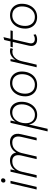

<svg xmlns="http://www.w3.org/2000/svg" viewBox="1351 -2072 931 3673"><g transform="rotate(-90 1816.5 -235.5)"><path d="M198 -597Q181 -597 170.5 -607.5Q160 -618 160 -634Q160 -656 172.5 -668.5Q185 -681 204 -681Q221 -681 231.5 -671Q242 -661 242 -644Q242 -623 229.5 -610Q217 -597 198 -597ZM194 -500 78 0H28L144 -500Z M252 0 368 -500H412L394 -409Q420 -456 469.5 -483Q519 -510 583 -510Q645 -510 685 -479Q725 -448 734 -391Q765 -448 818 -479Q871 -510 940 -510Q1025 -510 1067 -453.5Q1109 -397 1085 -297L1017 0H967L1035 -296Q1053 -378 1023.5 -422Q994 -466 927 -466Q848 -466 798.5 -418.5Q749 -371 727 -294L659 0H609L678 -296Q696 -378 666.5 -422Q637 -466 570 -466Q487 -466 436.5 -414.5Q386 -363 367 -281L302 0Z M1139 210 1303 -500H1347L1327 -400Q1354 -452 1404 -480.5Q1454 -509 1515 -509Q1572 -509 1615.5 -481Q1659 -453 1682.5 -403Q1706 -353 1706 -288Q1706 -205 1674.5 -137.5Q1643 -70 1587 -30Q1531 10 1456 10Q1378 10 1329.5 -34Q1281 -78 1271 -149L1189 210ZM1457 -33Q1515 -33 1560 -66.5Q1605 -100 1631 -158Q1657 -216 1657 -288Q1657 -372 1612.5 -419Q1568 -466 1500 -466Q1438 -466 1392.5 -431.5Q1347 -397 1321.5 -338Q1296 -279 1296 -204Q1296 -126 1339 -79.5Q1382 -33 1457 -33Z M2031 9Q1960 9 1910.5 -21.5Q1861 -52 1835.5 -103.5Q1810 -155 1810 -216Q1810 -302 1842.5 -368Q1875 -434 1932 -471.5Q1989 -509 2065 -509Q2136 -509 2185 -478.5Q2234 -448 2259.5 -397.5Q2285 -347 2285 -285Q2285 -200 2253 -133.5Q2221 -67 2164 -29Q2107 9 2031 9ZM2033 -34Q2091 -34 2136.5 -65.5Q2182 -97 2208 -153Q2234 -209 2234 -283Q2234 -363 2189.5 -414.5Q2145 -466 2063 -466Q2005 -466 1959 -435Q1913 -404 1887 -348Q1861 -292 1861 -218Q1861 -138 1906 -86Q1951 -34 2033 -34Z M2366 0 2482 -500H2524L2508 -405Q2535 -452 2579 -481Q2623 -510 2677 -510Q2713 -510 2733 -498L2717 -452Q2697 -464 2663 -464Q2597 -464 2549 -415.5Q2501 -367 2482 -285L2416 0Z M2898 9Q2828 9 2795.5 -31.5Q2763 -72 2779 -146L2851 -457H2748L2759 -500H2861L2888 -619L2943 -635L2911 -500H3072L3061 -457H2901L2828 -143Q2816 -89 2837.5 -62Q2859 -35 2905 -35Q2930 -35 2950 -42Q2970 -49 2987 -61L2998 -20Q2956 9 2898 9Z M3327 9Q3256 9 3206.5 -21.5Q3157 -52 3131.5 -103.5Q3106 -155 3106 -216Q3106 -302 3138.5 -368Q3171 -434 3228 -471.5Q3285 -509 3361 -509Q3432 -509 3481 -478.5Q3530 -448 3555.5 -397.5Q3581 -347 3581 -285Q3581 -200 3549 -133.5Q3517 -67 3460 -29Q3403 9 3327 9ZM3329 -34Q3387 -34 3432.5 -65.5Q3478 -97 3504 -153Q3530 -209 3530 -283Q3530 -363 3485.5 -414.5Q3441 -466 3359 -466Q3301 -466 3255 -435Q3209 -404 3183 -348Q3157 -292 3157 -218Q3157 -138 3202 -86Q3247 -34 3329 -34Z"/></g></svg>

Font: Work Sans Light
Style: Italic
Weight: 300
Italic angle: -13°
Designer: Wei Huang
Foundry: Wei Huang
Version: Version 2.010; ttfautohint (v1.8.3)